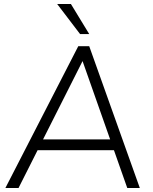

<svg xmlns="http://www.w3.org/2000/svg" viewBox="-20 -944 767 964"><path d="M73 0H7L373 -712H428L682 0H619L383 -670H411ZM152 -190 175 -244H554L570 -190ZM382 -773 267 -924H336L428 -773Z"/></svg>

Font: Muli Light
Style: Italic
Weight: 300
Italic angle: -4.541°
Designer: Vernon Adams
Foundry: Vernon Adams
Version: Version 2.100; ttfautohint (v1.8.1.43-b0c9)